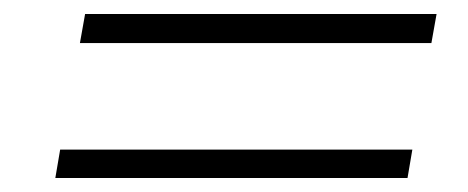

<svg xmlns="http://www.w3.org/2000/svg" viewBox="-20 -511 660 271"><path d="M58.1 -259.8 64.9 -299.8H562L555.2 -259.8ZM92.8 -450.2 100.1 -491.2H596.2L588.9 -450.2Z"/></svg>

Font: SVN-Poppins ExtraLight
Style: Italic
Weight: 200
Italic angle: -10°
Designer: Ninad Kale (Devanagari), Jonny Pinhorn (Latin)
Foundry: Indian Type Foundry
Version: Version 3.002 2017